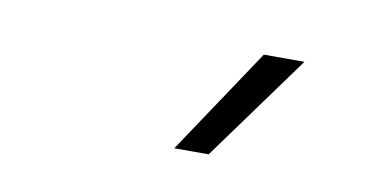

<svg xmlns="http://www.w3.org/2000/svg" viewBox="-34 -878 626 319"><g transform="rotate(10 278.5 -718.5)"><path d="M271 -629 390.5 -808H459L329 -629Z"/></g></svg>

Font: Encode Sans SmExp Lt
Style: Regular
Weight: 300
Width: 6
Designer: Multiple Designers
Foundry: Impallari Type
Version: Version 3.002; ttfautohint (v1.8.3) -l 8 -r 50 -G 200 -x 14 